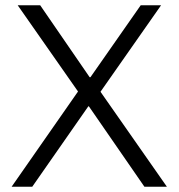

<svg xmlns="http://www.w3.org/2000/svg" viewBox="-20 -706 676 726"><path d="M24 0 275 -360 47 -686H132L319 -414H322L512 -686H589L360 -359L611 0H526L316 -304H314L102 0Z"/></svg>

Font: Chivo Medium ExtraLight
Style: Regular
Weight: 250
Version: Version 2.002